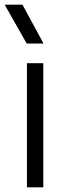

<svg xmlns="http://www.w3.org/2000/svg" viewBox="-42 -800 279 820"><path d="M73 0V-530H143V0ZM-22 -780H54L144 -614H72Z"/></svg>

Font: Cooper Hewitt
Style: Book
Weight: 705
Designer: Village Type and Design LLC
Foundry: Cooper Hewitt Smithsonian Design Museum
Version: 1.000; ttfautohint (v1.8.1)